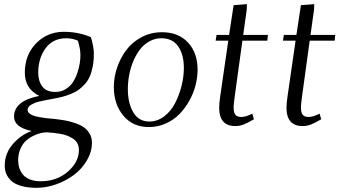

<svg xmlns="http://www.w3.org/2000/svg" viewBox="-20 -608 1642 929"><path d="M2.9 193.8Q2.9 133.3 43.2 87.9Q83.5 42.5 133.8 25.9Q47.9 8.3 47.9 -43.9Q47.9 -119.6 169.9 -144Q100.1 -178.7 100.1 -256.8Q100.1 -341.8 154.3 -397.9Q208.5 -454.1 289.1 -454.1Q358.9 -454.1 419.9 -428.2Q434.1 -381.3 434.1 -348.1Q434.1 -313.5 428.5 -285.2Q422.9 -256.8 413.6 -236.3Q404.3 -215.8 389.2 -199.5Q374 -183.1 358.9 -172.4Q343.8 -161.6 322.5 -153.3Q301.3 -145 283.2 -140.1Q265.1 -135.3 241.2 -130.9Q235.8 -129.9 218.8 -126.7Q201.7 -123.5 193.4 -121.8Q185.1 -120.1 170.2 -116.7Q155.3 -113.3 147.5 -109.6Q139.6 -106 130.6 -101.1Q121.6 -96.2 117.7 -89.8Q113.8 -83.5 113.8 -76.2Q113.8 -66.9 121.8 -59.8Q129.9 -52.7 141.6 -48.6Q153.3 -44.4 170.7 -41.3Q188 -38.1 202.4 -36.4Q216.8 -34.7 234.9 -33.2Q237.3 -33.2 238.8 -33Q240.2 -32.7 242.4 -32.5Q244.6 -32.2 246.1 -32.2Q274.9 -28.8 296.6 -24.9Q318.4 -21 344 -12.2Q369.6 -3.4 386 8.1Q402.3 19.5 413.6 38.6Q424.8 57.6 424.8 82Q424.8 126.5 400.9 167.5Q377 208.5 338.9 237.3Q300.8 266.1 252.9 283.4Q205.1 300.8 158.2 300.8Q113.8 300.8 82 291.5Q50.3 282.2 33.7 266.1Q17.1 250 10 232.2Q2.9 214.4 2.9 193.8ZM67.9 167Q67.9 187 73.5 204.6Q79.1 222.2 91.3 237.1Q103.5 252 125.5 260.5Q147.5 269 176.8 269Q254.4 269 308.1 222.7Q361.8 176.3 361.8 117.2Q361.8 99.6 354.5 85.7Q347.2 71.8 333.3 63Q319.3 54.2 304.9 48.3Q290.5 42.5 270.5 39.3Q250.5 36.1 237.1 34.7Q223.6 33.2 206.1 32.2Q194.3 32.2 178.5 35.6Q162.6 39.1 142.6 48.6Q122.6 58.1 106.4 72.3Q90.3 86.4 79.1 111.3Q67.9 136.2 67.9 167ZM165 -256.8Q165 -215.8 184.6 -189.5Q204.1 -163.1 248 -163.1Q275.4 -163.1 297.1 -176.3Q318.8 -189.5 332 -209.2Q345.2 -229 353.8 -253.9Q362.3 -278.8 365.7 -300.8Q369.1 -322.8 369.1 -341.8Q369.1 -370.6 356.9 -411.1Q330.6 -422.9 300.8 -422.9Q235.8 -422.9 200.4 -374.3Q165 -325.7 165 -256.8Z M530.8 -187Q530.8 -233.9 546.4 -280.3Q562 -326.7 590.6 -365.2Q619.1 -403.8 664.6 -428Q710 -452.1 763.7 -452.1Q843.3 -452.1 889.6 -402.3Q936 -352.5 936 -270Q936 -233.4 926 -194.8Q916 -156.2 895.8 -120.1Q875.5 -84 847.9 -55.7Q820.3 -27.3 781.7 -10.3Q743.2 6.8 699.7 6.8Q623 6.8 576.9 -48.3Q530.8 -103.5 530.8 -187ZM598.6 -176.8Q598.6 -109.4 624.8 -64.7Q650.9 -20 702.6 -20Q741.7 -20 774.7 -45.2Q807.6 -70.3 827.6 -109.6Q847.7 -148.9 858.6 -193.1Q869.6 -237.3 869.6 -278.8Q869.6 -344.2 842.3 -383.5Q814.9 -422.9 760.7 -422.9Q729.5 -422.9 702.4 -407.7Q675.3 -392.6 656.5 -367.7Q637.7 -342.8 624.5 -310.8Q611.3 -278.8 605 -244.6Q598.6 -210.4 598.6 -176.8Z M1023.4 -411.1 1027.8 -439H1088.4L1110.4 -583L1174.8 -587.9L1173.8 -561L1156.7 -439H1276.4L1273.4 -411.1H1152.8L1115.7 -141.1Q1110.4 -100.6 1110.4 -89.8Q1110.4 -61.5 1119.6 -51.8Q1128.9 -42 1147.5 -42Q1169.4 -42 1200.7 -58.1L1208.5 -30.8Q1179.2 -13.7 1159.7 -5.9Q1140.1 2 1118.7 2Q1040.5 2 1040.5 -86.9Q1040.5 -107.9 1045.4 -141.1L1084.5 -411.1Z M1349.1 -411.1 1353.5 -439H1414.1L1436 -583L1500.5 -587.9L1499.5 -561L1482.4 -439H1602.1L1599.1 -411.1H1478.5L1441.4 -141.1Q1436 -100.6 1436 -89.8Q1436 -61.5 1445.3 -51.8Q1454.6 -42 1473.1 -42Q1495.1 -42 1526.4 -58.1L1534.2 -30.8Q1504.9 -13.7 1485.4 -5.9Q1465.8 2 1444.3 2Q1366.2 2 1366.2 -86.9Q1366.2 -107.9 1371.1 -141.1L1410.2 -411.1Z"/></svg>

Font: Dehuti Alt
Style: Italic
Weight: 400
Version: Version 1.2